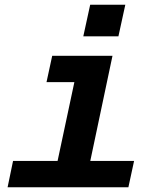

<svg xmlns="http://www.w3.org/2000/svg" viewBox="-20 -789 690 809"><path d="M199 0 317 -554H454L337 0ZM12 0 35 -111H545L521 0ZM176 -443 200 -554H386L362 -443ZM331 -636 360 -769H508L479 -636Z"/></svg>

Font: Azeret Mono Thin SemiBold
Style: Italic
Weight: 600
Italic angle: -12°
Version: Version 1.002